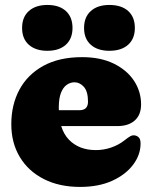

<svg xmlns="http://www.w3.org/2000/svg" viewBox="-20 -722 600 756"><path d="M535.5 -311Q535.5 -270 510.8 -247.8Q486 -225.5 441.5 -225.5H160V-288H292.5Q326.5 -288 326.5 -321.5Q326.5 -362 310.2 -380Q294 -398 273.5 -398Q257 -398 242.8 -388Q228.5 -378 220 -356.2Q211.5 -334.5 211.5 -298.5Q211.5 -213.5 251.2 -172.2Q291 -131 357.5 -131Q388 -131 417.5 -141Q447 -151 471 -170Q485.5 -181.5 493.5 -185.8Q501.5 -190 509 -189Q518 -188.5 525.8 -181.5Q533.5 -174.5 533.5 -157Q533.5 -112.5 504.2 -73.5Q475 -34.5 421.8 -10.2Q368.5 14 295.5 14Q213.5 14 152.5 -17Q91.5 -48 58 -103.8Q24.5 -159.5 24.5 -233Q24.5 -309.5 56.5 -369Q88.5 -428.5 150.8 -462.8Q213 -497 303.5 -497Q376 -497 428 -471.5Q480 -446 507.8 -403.8Q535.5 -361.5 535.5 -311ZM166.5 -522Q120.5 -522 93.8 -545.5Q67 -569 67 -612Q67 -655 93.8 -678.8Q120.5 -702.5 166.5 -702.5Q213 -702.5 239.2 -678.8Q265.5 -655 265.5 -612Q265.5 -569.5 239.2 -545.8Q213 -522 166.5 -522ZM410.5 -522Q364.5 -522 337.8 -545.5Q311 -569 311 -612Q311 -655 337.8 -678.8Q364.5 -702.5 410.5 -702.5Q458 -702.5 484.5 -678.8Q511 -655 511 -612Q511 -569.5 484.5 -545.8Q458 -522 410.5 -522Z"/></svg>

Font: Fraunces SuperSoft
Style: Regular
Weight: 900
Version: Version 1.000;[b76b70a41]